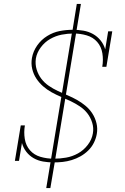

<svg xmlns="http://www.w3.org/2000/svg" viewBox="-20 -858 640 980"><path d="M253 -29Q226 -29 200 -33.5Q174 -38 152 -50.5Q130 -63 114.5 -83Q99 -103 92 -128L77 -37H56L86 -218H107Q101 -183 106.5 -149Q112 -115 133 -91Q154 -67 186.5 -57.5Q219 -48 254 -48Q286 -48 317.5 -53.5Q349 -59 378 -75Q407 -91 428 -118.5Q449 -146 454 -177Q459 -205 450.5 -232Q442 -259 426 -279.5Q410 -300 387.5 -315Q365 -330 341 -341.5Q317 -353 292 -363.5Q267 -374 243.5 -387Q220 -400 200 -417.5Q180 -435 165.5 -457Q151 -479 144.5 -506Q138 -533 143 -562Q149 -596 169.5 -625.5Q190 -655 220.5 -674Q251 -693 284.5 -699.5Q318 -706 352 -706Q379 -706 405.5 -701.5Q432 -697 454.5 -684.5Q477 -672 493.5 -651.5Q510 -631 517 -606L532 -698H553L523 -517H502Q508 -552 502.5 -586Q497 -620 476 -644Q455 -668 422.5 -677.5Q390 -687 356 -687Q325 -687 294.5 -681Q264 -675 236 -659Q208 -643 188 -616Q168 -589 163 -559Q159 -530 167 -503.5Q175 -477 191 -456Q207 -435 229 -420Q251 -405 275.5 -393.5Q300 -382 325 -371.5Q350 -361 373 -348Q396 -335 416.5 -318Q437 -301 451.5 -278.5Q466 -256 472.5 -229Q479 -202 474 -174Q470 -151 459 -129Q448 -107 430 -89.5Q412 -72 390.5 -60Q369 -48 346 -41Q323 -34 300 -31.5Q277 -29 253 -29ZM216 102 347 -689H358L348 -690L372 -838H393L262 -46H251L262 -45L237 102Z"/></svg>

Font: Iosevka Slab Thin Extended
Style: Italic
Weight: 100
Width: 7
Italic angle: -9°
Monospace: yes
Designer: Belleve Invis
Foundry: Belleve Invis
Version: Version 11.1.0; ttfautohint (v1.8.3)